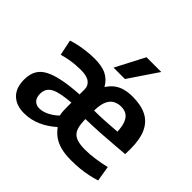

<svg xmlns="http://www.w3.org/2000/svg" viewBox="-188 -997 1215 1215"><g transform="rotate(45 419.5 -389.5)"><path d="M174 10Q104 10 64 -29Q24 -68 24 -141Q24 -189 42 -221.5Q60 -254 98.5 -274Q137 -294 196.5 -306Q256 -318 339 -323V-368Q339 -401 313.5 -420Q288 -439 235 -439Q216 -439 190 -437Q164 -435 135.5 -430Q107 -425 77 -416L55 -521Q101 -536 151.5 -543.5Q202 -551 244 -551Q279 -551 306 -546Q333 -541 353.5 -530.5Q374 -520 389.5 -504.5Q405 -489 417 -468H418Q437 -498 462 -516.5Q487 -535 518.5 -543Q550 -551 586 -551Q662 -551 711.5 -526Q761 -501 786 -447Q811 -393 811 -307Q811 -295 810.5 -283Q810 -271 810 -260Q780 -258 730.5 -253.5Q681 -249 617 -245Q553 -241 476 -239Q475 -237 475 -233Q475 -229 476 -225Q477 -176 491 -148.5Q505 -121 534.5 -110.5Q564 -100 611 -100Q654 -100 701 -107Q748 -114 790 -124L807 -21Q775 -11 741.5 -4Q708 3 672 6.5Q636 10 594 10Q544 10 505.5 0.5Q467 -9 438.5 -28.5Q410 -48 388 -78H386Q363 -58 339 -42Q315 -26 289 -14.5Q263 -3 234.5 3.5Q206 10 174 10ZM220 -80Q243 -80 266 -88.5Q289 -97 309.5 -111Q330 -125 345 -140Q341 -157 340 -177Q339 -197 339 -220Q339 -228 339 -235.5Q339 -243 339 -250Q295 -246 261.5 -240Q228 -234 205 -223Q182 -212 170.5 -194Q159 -176 159 -150Q159 -115 176 -97.5Q193 -80 220 -80ZM476 -316Q521 -316 560 -318Q599 -320 629 -322.5Q659 -325 675 -326Q673 -372 661.5 -400.5Q650 -429 630 -442Q610 -455 579 -455Q553 -455 529.5 -443.5Q506 -432 491.5 -402Q477 -372 476 -316ZM371 -595 472 -789H604L473 -595Z"/></g></svg>

Font: Georama ExtraCondensed Thin SemiBold
Style: Regular
Weight: 600
Version: Version 1.001